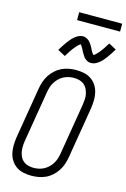

<svg xmlns="http://www.w3.org/2000/svg" viewBox="-161 -1189 835 1268"><g transform="rotate(15 256.0 -554.5)"><path d="M189 8Q161 8 134.5 2.5Q108 -3 86.5 -17.5Q65 -32 50.5 -54Q36 -76 30 -101.5Q24 -127 24.5 -154.5Q25 -182 29 -210L87 -560Q91 -584 99 -608Q107 -632 121 -654Q135 -676 155 -694Q175 -712 198 -723Q221 -734 246 -738.5Q271 -743 295 -743Q323 -743 349.5 -737.5Q376 -732 397.5 -717.5Q419 -703 433.5 -681Q448 -659 454 -633.5Q460 -608 459.5 -580.5Q459 -553 455 -525L397 -175Q393 -151 385 -127Q377 -103 363 -81Q349 -59 329.5 -41Q310 -23 286.5 -12Q263 -1 238 3.5Q213 8 189 8ZM190 -46Q207 -46 225.5 -50Q244 -54 260.5 -63Q277 -72 291 -85.5Q305 -99 314.5 -115Q324 -131 329.5 -148.5Q335 -166 338 -184L396 -534Q399 -553 400 -572Q401 -591 397 -608.5Q393 -626 385 -642Q377 -658 363 -669Q349 -680 331 -684.5Q313 -689 294 -689Q277 -689 258.5 -685Q240 -681 223.5 -672Q207 -663 193 -649.5Q179 -636 169.5 -620Q160 -604 154.5 -586.5Q149 -569 146 -551L88 -201Q85 -182 84.5 -163Q84 -144 87.5 -126.5Q91 -109 99 -93Q107 -77 121 -66Q135 -55 153 -50.5Q171 -46 190 -46ZM378 -813Q373 -813 368 -813.5Q363 -814 358.5 -815.5Q354 -817 349.5 -819.5Q345 -822 341.5 -824.5Q338 -827 334.5 -830Q331 -833 328 -836.5Q325 -840 322.5 -844Q320 -848 317.5 -852Q315 -856 312.5 -860Q310 -864 307.5 -868Q305 -872 303.5 -876Q302 -880 299 -885Q296 -890 294 -894Q292 -898 289.5 -902Q287 -906 284 -909.5Q281 -913 280 -915Q277 -914 272.5 -910.5Q268 -907 263.5 -902.5Q259 -898 256.5 -895Q254 -892 251 -889Q248 -886 245.5 -882.5Q243 -879 239.5 -875Q236 -871 233 -867Q230 -863 226.5 -858Q223 -853 220 -848Q217 -843 213.5 -837.5Q210 -832 206 -826Q202 -820 198 -813L146 -841Q157 -859 167 -874.5Q177 -890 186 -902Q195 -914 203.5 -924Q212 -934 224.5 -945Q237 -956 251.5 -963Q266 -970 281 -970Q291 -970 300 -966.5Q309 -963 317 -957.5Q325 -952 330.5 -945Q336 -938 341.5 -930Q347 -922 350.5 -914.5Q354 -907 359 -897.5Q364 -888 368.5 -881Q373 -874 379 -868Q381 -869 385.5 -872Q390 -875 394.5 -879.5Q399 -884 401.5 -887Q404 -890 407 -893Q410 -896 413 -899.5Q416 -903 419 -907Q422 -911 425 -915Q428 -919 431.5 -924Q435 -929 438.5 -934Q442 -939 445 -944.5Q448 -950 452.5 -956.5Q457 -963 461 -969L512 -941Q501 -923 491 -908Q481 -893 472 -880.5Q463 -868 455 -858.5Q447 -849 434 -838Q421 -827 407 -820Q393 -813 378 -813ZM215 -1063V-1117H509V-1063Z"/></g></svg>

Font: Iosevka QP Light
Style: Italic
Weight: 300
Italic angle: -9°
Designer: Belleve Invis
Foundry: Belleve Invis
Version: Version 20.0.0; ttfautohint (v1.8.4)